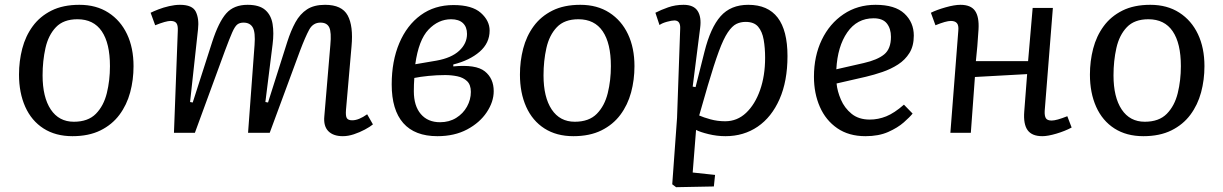

<svg xmlns="http://www.w3.org/2000/svg" viewBox="-20 -552 5085 798"><path d="M281 14Q211 14 161 -18Q111 -50 85 -108Q59 -166 59 -242Q59 -298 72.5 -350Q86 -402 116 -443Q146 -484 194 -508Q242 -532 310 -532Q380 -532 430.5 -499.5Q481 -467 508 -410Q535 -353 535 -277Q535 -220 521 -168Q507 -116 476.5 -75Q446 -34 397.5 -10Q349 14 281 14ZM287 -46Q346 -46 378.5 -79Q411 -112 424 -165Q437 -218 437 -277Q437 -372 403 -422Q369 -472 302 -472Q244 -472 212.5 -439Q181 -406 169 -352.5Q157 -299 157 -239Q157 -148 191 -97Q225 -46 287 -46Z M1038 -365Q1042 -418 1030.5 -438Q1019 -458 992 -458Q976 -458 966 -450Q956 -442 945 -417Q934 -392 915 -341L790 0H703L719 -425Q720 -447 713 -456Q706 -465 689 -465Q670 -465 625 -447L606 -499Q618 -505 638.5 -513Q659 -521 683 -526.5Q707 -532 728 -532Q780 -532 794 -503Q808 -474 803 -430L770 -128L781 -126L862 -378Q889 -461 920.5 -496.5Q952 -532 1009 -532Q1058 -532 1082.5 -510.5Q1107 -489 1113 -452Q1119 -415 1113 -368L1083 -128L1094 -126L1174 -378Q1189 -425 1208 -459.5Q1227 -494 1256 -513Q1285 -532 1331 -532Q1401 -532 1425 -488Q1449 -444 1441 -359L1418 -95Q1416 -70 1421.5 -61Q1427 -52 1444 -52Q1471 -52 1506 -77L1530 -35Q1518 -25 1496.5 -13.5Q1475 -2 1451 6Q1427 14 1405 14Q1365 14 1344.5 -7Q1324 -28 1328 -69L1353 -365Q1358 -418 1348.5 -438Q1339 -458 1312 -458Q1281 -458 1265 -428.5Q1249 -399 1227 -341L1101 0H1011Z M1798 14Q1704 14 1656 -40.5Q1608 -95 1608 -201Q1608 -298 1639.5 -372.5Q1671 -447 1728.5 -489Q1786 -531 1865 -531Q1942 -531 1978.5 -498.5Q2015 -466 2015 -425Q2015 -373 1973.5 -337Q1932 -301 1864 -284V-276Q1958 -285 1995 -255.5Q2032 -226 2032 -173Q2032 -129 2003 -85.5Q1974 -42 1921.5 -14Q1869 14 1798 14ZM1706 -285 1794 -300Q1856 -311 1888.5 -341Q1921 -371 1921 -411Q1921 -440 1904 -456Q1887 -472 1855 -472Q1802 -472 1761 -429Q1720 -386 1706 -285ZM1809 -44Q1847 -44 1876 -62Q1905 -80 1921 -109Q1937 -138 1937 -170Q1937 -200 1921 -215Q1905 -230 1880.5 -235Q1856 -240 1830 -240Q1796 -240 1761 -236.5Q1726 -233 1702 -228Q1701 -215 1700.5 -201Q1700 -187 1700 -173Q1700 -112 1729 -78Q1758 -44 1809 -44Z M2363 14Q2293 14 2243 -18Q2193 -50 2167 -108Q2141 -166 2141 -242Q2141 -298 2154.5 -350Q2168 -402 2198 -443Q2228 -484 2276 -508Q2324 -532 2392 -532Q2462 -532 2512.5 -499.5Q2563 -467 2590 -410Q2617 -353 2617 -277Q2617 -220 2603 -168Q2589 -116 2558.5 -75Q2528 -34 2479.5 -10Q2431 14 2363 14ZM2369 -46Q2428 -46 2460.5 -79Q2493 -112 2506 -165Q2519 -218 2519 -277Q2519 -372 2485 -422Q2451 -472 2384 -472Q2326 -472 2294.5 -439Q2263 -406 2251 -352.5Q2239 -299 2239 -239Q2239 -148 2273 -97Q2307 -46 2369 -46Z M2807 -432Q2809 -467 2783 -467Q2772 -467 2752 -461.5Q2732 -456 2721 -448L2704 -499Q2727 -511 2757 -521.5Q2787 -532 2821 -532Q2863 -532 2879.5 -506.5Q2896 -481 2890 -436L2859 -192L2871 -190L2908 -337Q2933 -437 2975 -484.5Q3017 -532 3090 -532Q3253 -532 3253 -319Q3253 -215 3220 -140Q3187 -65 3129 -25.5Q3071 14 2995 14Q2960 14 2925 5.5Q2890 -3 2873 -12L2859 165L2952 175L2947 223L2790 226L2774 214L2794 -62ZM3079 -461Q3058 -461 3040.5 -452.5Q3023 -444 3005 -417.5Q2987 -391 2967.5 -338Q2948 -285 2922 -197L2886 -72Q2904 -64 2933 -56Q2962 -48 2994 -48Q3044 -48 3081 -83Q3118 -118 3139 -177.5Q3160 -237 3160 -312Q3160 -353 3154 -387Q3148 -421 3131 -441Q3114 -461 3079 -461Z M3619 -532Q3700 -532 3739 -495.5Q3778 -459 3778 -404Q3778 -361 3760 -332Q3742 -303 3712.5 -284Q3683 -265 3648 -253Q3613 -241 3579 -233L3457 -205Q3460 -173 3475 -138Q3490 -103 3519.5 -79Q3549 -55 3595 -55Q3630 -55 3663.5 -68.5Q3697 -82 3737 -117L3773 -80Q3762 -66 3736.5 -43.5Q3711 -21 3671.5 -3.5Q3632 14 3577 14Q3508 14 3460 -19Q3412 -52 3387.5 -108Q3363 -164 3363 -233Q3363 -319 3395.5 -386.5Q3428 -454 3486 -493Q3544 -532 3619 -532ZM3683 -399Q3683 -433 3666 -454.5Q3649 -476 3611 -476Q3542 -476 3501.5 -417.5Q3461 -359 3456 -264L3570 -290Q3627 -303 3655 -326Q3683 -349 3683 -399Z M4249 -244 4032 -232 4015 0H3930L3963 -425Q3965 -447 3957 -456Q3949 -465 3932 -465Q3912 -465 3868 -447L3849 -499Q3873 -511 3910 -521.5Q3947 -532 3972 -532Q4015 -532 4032.5 -507Q4050 -482 4047 -430Q4045 -394 4042 -360Q4039 -326 4036 -298H4253L4272 -519H4356L4322 -91Q4321 -70 4327 -60.5Q4333 -51 4351 -51Q4371 -51 4416 -69L4434 -22Q4406 -7 4370.5 3.5Q4335 14 4312 14Q4269 14 4251 -11Q4233 -36 4237 -88Z M4732 14Q4662 14 4612 -18Q4562 -50 4536 -108Q4510 -166 4510 -242Q4510 -298 4523.5 -350Q4537 -402 4567 -443Q4597 -484 4645 -508Q4693 -532 4761 -532Q4831 -532 4881.5 -499.5Q4932 -467 4959 -410Q4986 -353 4986 -277Q4986 -220 4972 -168Q4958 -116 4927.5 -75Q4897 -34 4848.5 -10Q4800 14 4732 14ZM4738 -46Q4797 -46 4829.5 -79Q4862 -112 4875 -165Q4888 -218 4888 -277Q4888 -372 4854 -422Q4820 -472 4753 -472Q4695 -472 4663.5 -439Q4632 -406 4620 -352.5Q4608 -299 4608 -239Q4608 -148 4642 -97Q4676 -46 4738 -46Z"/></svg>

Font: Literata 7pt
Style: Italic
Weight: 400
Italic angle: -2°
Designer: Latin by Veronika Burian and Jose Scaglione. Greek by Irene Vlachou. Cyrillic by Vera Evstafieva
Foundry: TypeTogether
Version: Version 3.002